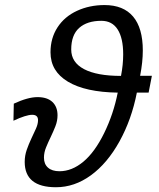

<svg xmlns="http://www.w3.org/2000/svg" viewBox="-20 -745 640 774"><path d="M579.1 -371.6H531.7Q510.7 -263.7 461.7 -175Q412.6 -86.4 346.4 -38.3Q280.3 9.8 205.6 9.8Q79.6 9.8 79.6 -92.3Q79.6 -117.7 87.9 -141.4Q96.2 -165 106.4 -186.5Q116.7 -208 125 -226.6Q133.3 -245.1 133.3 -260.7Q133.3 -282.2 109.9 -282.2Q85 -282.2 34.2 -258.3L35.6 -327.1Q92.3 -353.5 131.3 -353.5Q170.4 -353.5 191.2 -334Q211.9 -314.5 211.9 -280.3Q211.9 -257.8 203.4 -236.1Q194.8 -214.4 184.6 -193.1Q174.3 -171.9 165.8 -151.1Q157.2 -130.4 157.2 -109.4Q157.2 -83.5 173.6 -69.1Q189.9 -54.7 219.7 -54.7Q270 -54.7 316.2 -93.3Q362.3 -131.8 399.9 -208.5Q437.5 -285.2 454.6 -371.6Q324.7 -373.5 254.2 -415.5Q183.6 -457.5 183.6 -534.2Q183.6 -591.3 211.9 -634.8Q240.2 -678.2 290.5 -701.4Q340.8 -724.6 401.4 -724.6Q477.5 -724.6 516.6 -678.2Q555.7 -631.8 555.7 -541.5Q555.7 -495.1 544.9 -439.5H592.3ZM467.8 -439Q476.6 -484.4 476.6 -525.9Q476.6 -591.3 454.3 -626.2Q432.1 -661.1 388.7 -661.1Q331.5 -661.1 299.3 -632.6Q267.1 -604 267.1 -545.4Q267.1 -493.7 318.8 -466.3Q370.6 -439 467.8 -439Z"/></svg>

Font: Liberation Mono
Style: Italic
Weight: 400
Italic angle: -12°
Monospace: yes
Designer: Steve Matteson
Foundry: Ascender Corporation
Version: Version 2.1.5